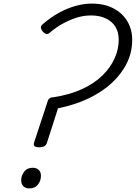

<svg xmlns="http://www.w3.org/2000/svg" viewBox="-20 -1035 756 1069"><path d="M197 -215Q180 -215 173 -221Q166 -227 169 -239L245 -470Q248 -482 257 -488Q266 -494 280 -494Q370 -508 438 -539.5Q506 -571 551 -615.5Q596 -660 618.5 -711Q641 -762 641 -813Q641 -856 622.5 -886Q604 -916 569 -932.5Q534 -949 487 -949Q445 -949 404.5 -936Q364 -923 326 -901.5Q288 -880 255 -851Q245 -843 234.5 -847Q224 -851 216 -862Q207 -875 207.5 -883.5Q208 -892 220 -902Q263 -939 308.5 -964Q354 -989 400.5 -1002Q447 -1015 491 -1015Q561 -1015 611.5 -988.5Q662 -962 689 -916.5Q716 -871 716 -813Q716 -745 687 -685Q658 -625 604 -574.5Q550 -524 474 -487.5Q398 -451 303 -432L241 -239Q237 -227 226.5 -221Q216 -215 197 -215ZM142 14Q123 14 110.5 2Q98 -10 98 -31Q98 -57 114.5 -79Q131 -101 163 -101Q182 -101 195 -89.5Q208 -78 208 -56Q208 -29 191.5 -7.5Q175 14 142 14Z"/></svg>

Font: Playwrite US Trad Light
Style: Regular
Weight: 300
Designer: Veronika Burian, José Scaglione
Foundry: TypeTogether
Version: Version 1.003